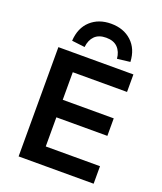

<svg xmlns="http://www.w3.org/2000/svg" viewBox="-168 -1056 985 1164"><g transform="rotate(20 324.5 -474.0)"><path d="M93 0V-705H577V-592H227V-414H556V-301H227V-113H577V0ZM242 -760 158 -770Q163 -854 214.5 -901Q266 -948 346 -948Q427 -948 478.5 -900.5Q530 -853 534 -770L451 -760Q447 -805 421 -831.5Q395 -858 347 -858Q299 -858 273 -832Q247 -806 242 -760Z"/></g></svg>

Font: Nunito Sans 8pt
Style: Bold
Weight: 700
Version: Version 3.101;gftools[0.9.27]